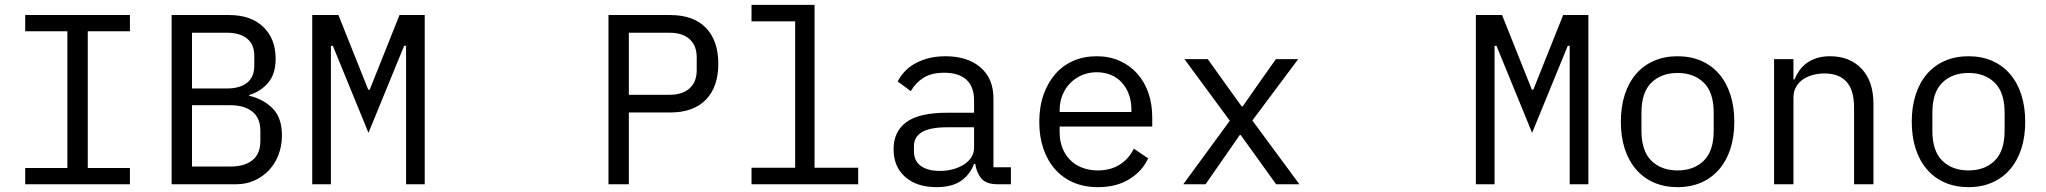

<svg xmlns="http://www.w3.org/2000/svg" viewBox="-20 -760 8440 792"><path d="M84 0V-67H258V-631H84V-698H516V-631H342V-67H516V0Z M688 -698H925Q1015 -698 1066 -649Q1117 -600 1117 -518Q1117 -455 1086.5 -419Q1056 -383 1008 -368V-365Q1067 -351 1105 -312.5Q1143 -274 1143 -201Q1143 -159 1129 -122Q1115 -85 1089.5 -58Q1064 -31 1029.5 -15.5Q995 0 955 0H688ZM930 -73Q988 -73 1021 -99Q1054 -125 1054 -179V-220Q1054 -273 1021 -299.5Q988 -326 930 -326H772V-73ZM916 -395Q969 -395 999 -418.5Q1029 -442 1029 -490V-529Q1029 -577 999 -601Q969 -625 916 -625H772V-395Z M1655 -571H1647L1500 -212L1353 -571H1345V0H1268V-698H1376L1499 -390H1505L1628 -698H1732V0H1655Z M2490 0V-698H2744Q2841 -698 2892 -645Q2943 -592 2943 -497Q2943 -402 2892 -349Q2841 -296 2744 -296H2574V0ZM2574 -369H2742Q2795 -369 2824.5 -395.5Q2854 -422 2854 -471V-523Q2854 -572 2824.5 -598.5Q2795 -625 2742 -625H2574Z M3080 -68H3260V-672H3080V-740H3340V-68H3520V0H3080Z M4095 0Q4048 0 4028 -24Q4008 -48 4003 -84H3998Q3981 -39 3943.5 -13.5Q3906 12 3843 12Q3762 12 3714 -30Q3666 -72 3666 -145Q3666 -217 3718.5 -256Q3771 -295 3888 -295H3998V-346Q3998 -403 3966 -431.5Q3934 -460 3875 -460Q3823 -460 3790 -439.5Q3757 -419 3737 -384L3683 -424Q3693 -444 3710 -463Q3727 -482 3752 -496.5Q3777 -511 3809 -519.5Q3841 -528 3880 -528Q3971 -528 4024.5 -482Q4078 -436 4078 -354V-70H4150V0ZM3998 -150V-235H3888Q3816 -235 3783 -215Q3750 -195 3750 -157V-136Q3750 -96 3778.5 -75.5Q3807 -55 3857 -55Q3888 -55 3913.5 -62.5Q3939 -70 3958 -82.5Q3977 -95 3987.5 -112.5Q3998 -130 3998 -150Z M4267 -257Q4267 -319 4284.5 -369Q4302 -419 4333 -454.5Q4364 -490 4407.5 -509Q4451 -528 4504 -528Q4556 -528 4598.5 -509Q4641 -490 4671 -456.5Q4701 -423 4717 -377Q4733 -331 4733 -276V-238H4351V-214Q4351 -180 4362 -151Q4373 -122 4393.5 -101Q4414 -80 4443.5 -68.5Q4473 -57 4509 -57Q4561 -57 4599 -81Q4637 -105 4657 -147L4716 -107Q4693 -55 4639.5 -21.5Q4586 12 4509 12Q4453 12 4408.5 -7Q4364 -26 4332.5 -61.5Q4301 -97 4284 -146.5Q4267 -196 4267 -257ZM4351 -305V-298H4647V-309Q4647 -343 4636.5 -371Q4626 -399 4607.5 -419.5Q4589 -440 4562.5 -451Q4536 -462 4504 -462Q4471 -462 4443 -450Q4415 -438 4394.5 -417Q4374 -396 4362.5 -367.5Q4351 -339 4351 -305Z M4861 0 5053 -262 4866 -516H4962L5040 -407L5102 -321H5106L5166 -407L5243 -516H5335L5146 -263L5340 0H5244L5098 -203H5094L4953 0Z M6455 -571H6447L6300 -212L6153 -571H6145V0H6068V-698H6176L6299 -390H6305L6428 -698H6532V0H6455Z M6666 -258Q6666 -319 6682 -369Q6698 -419 6728.5 -454.5Q6759 -490 6802.5 -509Q6846 -528 6900 -528Q6954 -528 6997.5 -509Q7041 -490 7071.5 -454.5Q7102 -419 7118 -369Q7134 -319 7134 -258Q7134 -196 7118 -146.5Q7102 -97 7071.5 -61.5Q7041 -26 6997.5 -7Q6954 12 6900 12Q6846 12 6802.5 -7Q6759 -26 6728.5 -61.5Q6698 -97 6682 -146.5Q6666 -196 6666 -258ZM7049 -221V-295Q7049 -379 7008 -419Q6967 -459 6900 -459Q6833 -459 6792 -419Q6751 -379 6751 -295V-221Q6751 -137 6792 -97Q6833 -57 6900 -57Q6967 -57 7008 -97Q7049 -137 7049 -221Z M7298 0V-516H7378V-432H7382Q7390 -451 7402 -468.5Q7414 -486 7431.5 -499Q7449 -512 7473 -520Q7497 -528 7529 -528Q7610 -528 7659 -476.5Q7708 -425 7708 -331V0H7628V-317Q7628 -388 7597 -422.5Q7566 -457 7506 -457Q7482 -457 7459 -451Q7436 -445 7418 -433Q7400 -421 7389 -402Q7378 -383 7378 -358V0Z M7866 -258Q7866 -319 7882 -369Q7898 -419 7928.5 -454.5Q7959 -490 8002.5 -509Q8046 -528 8100 -528Q8154 -528 8197.5 -509Q8241 -490 8271.5 -454.5Q8302 -419 8318 -369Q8334 -319 8334 -258Q8334 -196 8318 -146.5Q8302 -97 8271.5 -61.5Q8241 -26 8197.5 -7Q8154 12 8100 12Q8046 12 8002.5 -7Q7959 -26 7928.5 -61.5Q7898 -97 7882 -146.5Q7866 -196 7866 -258ZM8249 -221V-295Q8249 -379 8208 -419Q8167 -459 8100 -459Q8033 -459 7992 -419Q7951 -379 7951 -295V-221Q7951 -137 7992 -97Q8033 -57 8100 -57Q8167 -57 8208 -97Q8249 -137 8249 -221Z"/></svg>

Font: IBM Plaex Mono
Style: Regular
Weight: 400
Designer: Mike Abbink, Paul van der Laan, Pieter van Rosmalen
Foundry: Bold Monday
Version: Version 2.003